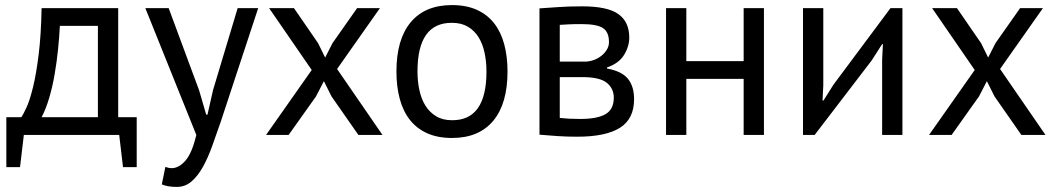

<svg xmlns="http://www.w3.org/2000/svg" viewBox="-20 -532 4170 757"><path d="M519 127H465L450 0H74L59 127H5V-70H64Q72 -81 85 -109.5Q98 -138 110.5 -189.5Q123 -241 132.5 -317.5Q142 -394 144 -500H446V-70H519ZM366 -70V-430H216Q214 -388 209 -338.5Q204 -289 195.5 -239.5Q187 -190 174 -146Q161 -102 144 -70Z M765 -176 793 -80H798L820 -177L917 -500H998L850 -51Q833 -2 816.5 44Q800 90 780 126Q760 162 735 183.5Q710 205 677 205Q641 205 618 195L632 126Q645 131 657 131Q685 131 711 101.5Q737 72 754 0L553 -500H645Z M1209 -256 1041 -500H1139L1234 -362L1262 -305L1291 -362L1388 -500H1478L1309 -260L1488 0H1393L1287 -152L1257 -212L1226 -152L1118 0H1029Z M1543 -250Q1543 -377 1599.5 -444.5Q1656 -512 1762 -512Q1818 -512 1859.5 -493.5Q1901 -475 1928 -440.5Q1955 -406 1968 -357.5Q1981 -309 1981 -250Q1981 -123 1924.5 -55.5Q1868 12 1762 12Q1706 12 1664.5 -6.5Q1623 -25 1596 -59.5Q1569 -94 1556 -142.5Q1543 -191 1543 -250ZM1626 -250Q1626 -212 1633.5 -177Q1641 -142 1657 -116Q1673 -90 1699 -74Q1725 -58 1762 -58Q1898 -57 1898 -250Q1898 -289 1890.5 -324Q1883 -359 1867 -385Q1851 -411 1825 -426.5Q1799 -442 1762 -442Q1626 -443 1626 -250Z M2107 -499Q2142 -501 2180.5 -504Q2219 -507 2276 -507Q2375 -507 2418 -476.5Q2461 -446 2461 -384Q2461 -349 2440.5 -315.5Q2420 -282 2373 -266V-262Q2432 -251 2456 -221Q2480 -191 2480 -141Q2480 -63 2424 -28Q2368 7 2256 7Q2214 7 2178 4.5Q2142 2 2107 -1ZM2187 -67Q2206 -65 2224.5 -64Q2243 -63 2268 -63Q2335 -63 2367.5 -82Q2400 -101 2400 -147Q2400 -183 2372.5 -205.5Q2345 -228 2275 -228H2187ZM2285 -289Q2303 -289 2320 -295Q2337 -301 2350.5 -311.5Q2364 -322 2372.5 -336Q2381 -350 2381 -366Q2381 -406 2357 -421.5Q2333 -437 2273 -437Q2241 -437 2222.5 -436Q2204 -435 2187 -434V-289Z M2912 -221H2686V0H2606V-500H2686V-291H2912V-500H2992V0H2912Z M3458 -296 3461 -358H3458L3417 -294L3192 0H3146V-500H3226V-195L3223 -136H3227L3266 -198L3491 -500H3538V0H3458Z M3823 -256 3655 -500H3753L3848 -362L3876 -305L3905 -362L4002 -500H4092L3923 -260L4102 0H4007L3901 -152L3871 -212L3840 -152L3732 0H3643Z"/></svg>

Font: PTSans
Style: Regular
Weight: 400
Designer: A.Korolkova, O.Umpeleva, V.Yefimov
Foundry: ParaType Ltd
Version: Version 2.003W OFL